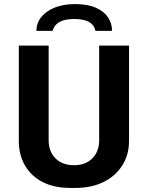

<svg xmlns="http://www.w3.org/2000/svg" viewBox="-20 -909 724 939"><path d="M322 10Q245 10 189 -18.5Q133 -47 102.5 -99Q72 -151 72 -220V-686H218V-222Q218 -168 251.5 -134.5Q285 -101 342 -101Q399 -101 432 -135Q465 -169 465 -222V-686H611V-220Q611 -151 577.5 -99Q544 -47 485.5 -18.5Q427 10 350 10ZM158 -758Q158 -795 181 -824.5Q204 -854 246.5 -871.5Q289 -889 347 -889Q408 -889 448 -871.5Q488 -854 508 -824.5Q528 -795 528 -758H447Q440 -788 414.5 -802Q389 -816 343 -816Q298 -816 272 -802Q246 -788 237 -758Z"/></svg>

Font: Chivo Medium SemiBold
Style: Regular
Weight: 600
Version: Version 2.002